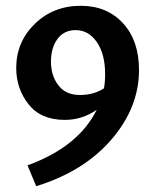

<svg xmlns="http://www.w3.org/2000/svg" viewBox="-20 -448 536 663"><path d="M259 -428Q349 -428 404.5 -368Q460 -308 460 -206Q460 -77 365 33.5Q270 144 105 195L75 123Q251 59 314 -69Q264 -34 204 -34Q121 -34 78.5 -88Q36 -142 36 -213Q36 -303 100 -365.5Q164 -428 259 -428ZM256 -120Q304 -120 339 -143Q343 -164 343 -192Q343 -261 314.5 -302.5Q286 -344 241 -344Q201 -344 178.5 -313.5Q156 -283 156 -235Q156 -187 181.5 -153.5Q207 -120 256 -120Z"/></svg>

Font: EauTest
Style: Bold
Weight: 700
Designer: Christian Thalmann (Catharsis Fonts)
Version: Version 0.001;PS 000.001;hotconv 1.0.88;makeotf.lib2.5.64775